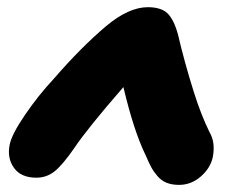

<svg xmlns="http://www.w3.org/2000/svg" viewBox="-20 -522 663 534"><path d="M81.1 -27.8Q38.6 -27.8 19 -54.9Q-0.5 -82 6.8 -119.1Q12.2 -147.9 49.6 -202.6Q86.9 -257.3 129.9 -303.2Q204.6 -389.6 274.9 -449.2Q337.9 -502 391.1 -502Q427.7 -502 445.6 -485.1Q463.4 -468.3 475.1 -425.8Q492.7 -349.6 520 -263.2Q539.1 -202.6 563 -153.8Q579.6 -126 571.8 -85Q565.4 -54.7 538.6 -31.2Q511.7 -7.8 478 -7.8Q458 -7.8 443.4 -13.7Q428.7 -19.5 417.7 -32.5Q406.7 -45.4 400.4 -57.4Q394 -69.3 384.8 -90.8Q352.1 -157.7 323.2 -279.8Q222.2 -163.6 187 -110.8Q154.3 -63.5 132.1 -45.7Q109.9 -27.8 81.1 -27.8Z"/></svg>

Font: Shantell Sans Irregular
Style: Italic
Weight: 800
Italic angle: -11.31°
Designer: Stephen Nixon, Anya Danilova, Shantell Martin
Foundry: Arrow Type
Version: Version 1.006;[9816181b4]